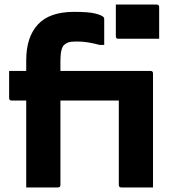

<svg xmlns="http://www.w3.org/2000/svg" viewBox="-20 -822 790 842"><path d="M488 -802H667Q678 -802 678 -791V-652H499Q488 -652 488 -663ZM245 -11Q245 0 234 0H95V-381H31Q20 -381 20 -392V-511H95V-558Q95 -659 146 -714.5Q197 -770 305 -770Q370 -770 398.5 -762.5Q427 -755 434 -747Q437 -744 437 -739V-625H417Q391 -632 367 -636Q343 -640 317 -640Q292 -640 281 -636.5Q270 -633 261 -625Q245 -609 245 -556V-511H640Q651 -511 651 -500V0H512Q501 0 501 -11V-381H245Z"/></svg>

Font: Recursive Sn Lnr St XBd
Style: Regular
Weight: 800
Version: Version 1.079;hotconv 1.0.112;makeotfexe 2.5.65598; ttfautoh